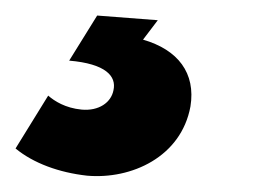

<svg xmlns="http://www.w3.org/2000/svg" viewBox="-46 -26 350 247"><path d="M66 200C123 205 187 176 199 111C206 68 183 38 138 25L157 0L79 -6L43 52C90 56 104 72 100 90C97 106 81 117 59 115C38 113 24 104 16 97L-26 165C-3 184 30 196 66 200Z"/></svg>

Font: Fixel Display 20240404
Style: Bold Italic
Weight: 700
Italic angle: -10°
Designer: AlfaBravo + MacPaw
Foundry: Kyrylo Tkachov, Marchela Mozhyna, Serhii Makarenko, Maria Weinstein, Zakhar Kryvoshyya
Version: Version 1.211;Glyphs 3.2 (3225)